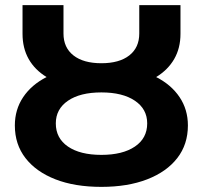

<svg xmlns="http://www.w3.org/2000/svg" viewBox="-20 -720 792 750"><path d="M376 10Q272 10 196.5 -19.5Q121 -49 79.5 -102.5Q38 -156 38 -230Q38 -292 70.5 -340.5Q103 -389 162 -419Q116 -447 92 -489.5Q68 -532 68 -588V-700H228V-589Q228 -534 267 -503.5Q306 -473 376 -473Q446 -473 485 -503.5Q524 -534 524 -589V-700H685V-588Q685 -532 660.5 -489.5Q636 -447 590 -419Q649 -389 681.5 -340.5Q714 -292 714 -230Q714 -156 672.5 -102.5Q631 -49 555 -19.5Q479 10 376 10ZM376 -115Q459 -115 507 -147.5Q555 -180 555 -238Q555 -294 507 -326.5Q459 -359 376 -359Q293 -359 245.5 -326.5Q198 -294 198 -238Q198 -180 245.5 -147.5Q293 -115 376 -115Z"/></svg>

Font: Montserrat
Style: Bold
Weight: 700
Designer: Julieta Ulanovsky
Foundry: Julieta Ulanovsky
Version: Version 9.000; ttfautohint (v1.8.4.7-5d5b)